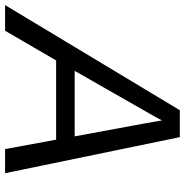

<svg xmlns="http://www.w3.org/2000/svg" viewBox="-55 -722 728 756"><g transform="rotate(90 309.0 -344.0)"><path d="M613 0H518L481 -201H169L52 0H-49L365 -688H471ZM418 -544 405 -618Q400 -607 387 -584L210 -274H468Z"/></g></svg>

Font: Libra Sans
Style: Italic
Weight: 400
Italic angle: -12°
Foundry: Context Ltd
Version: Version 1.002